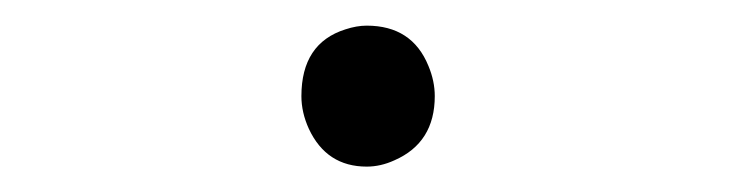

<svg xmlns="http://www.w3.org/2000/svg" viewBox="-20 -433 582 149"><path d="M264.6 -303.7Q233.4 -303.7 219.7 -333Q213.9 -345.7 213.9 -358.4Q213.9 -399.4 248 -410.2Q256.8 -413.1 264.6 -413.1Q299.8 -413.1 312.5 -381.8Q317.4 -370.1 317.4 -358.4Q317.4 -322.3 286.1 -308.6Q275.4 -303.7 264.6 -303.7Z"/></svg>

Font: Taipei Sans TC Beta Light
Style: Regular
Weight: 300
Designer: JT Foundry
Foundry: JT Foundry
Version: Version 1.000